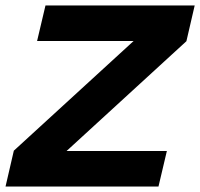

<svg xmlns="http://www.w3.org/2000/svg" viewBox="-37 -680 730 700"><path d="M-16.8 0 13.4 -130.6 450 -530.4H98.2L128.8 -660H672.8L642.6 -529.8L205.8 -129.6H571.4L540.8 0Z"/></svg>

Font: Work Sans
Style: Italic
Weight: 400
Italic angle: -13°
Designer: Wei Huang
Foundry: Wei Huang
Version: Version 2.012